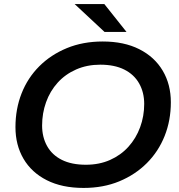

<svg xmlns="http://www.w3.org/2000/svg" viewBox="-20 -914 882 944"><path d="M391 10Q285 10 210 -28Q135 -66 95.5 -133.5Q56 -201 56 -289Q56 -378 86 -454.5Q116 -531 173 -588Q230 -645 309 -677.5Q388 -710 485 -710Q590 -710 665 -672Q740 -634 780 -566.5Q820 -499 820 -411Q820 -322 789.5 -245.5Q759 -169 702 -112Q645 -55 566.5 -22.5Q488 10 391 10ZM402 -104Q468 -104 521 -127.5Q574 -151 611.5 -192.5Q649 -234 669 -288.5Q689 -343 689 -403Q689 -460 664 -504Q639 -548 591 -572Q543 -596 473 -596Q408 -596 354.5 -572.5Q301 -549 263.5 -507.5Q226 -466 206.5 -411.5Q187 -357 187 -297Q187 -240 211.5 -196Q236 -152 284 -128Q332 -104 402 -104ZM494 -757 347 -894H493L602 -757Z"/></svg>

Font: MOST Montserrat SemiBold
Style: Italic
Weight: 600
Italic angle: -11.3°
Designer: Julieta Ulanovsky
Foundry: Julieta Ulanovsky
Version: Version 8.000;March 11, 2024;FontCreator 15.0.0.2926 64-bit